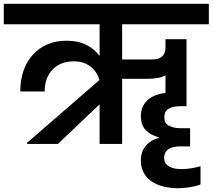

<svg xmlns="http://www.w3.org/2000/svg" viewBox="-41 -760 1123 1014"><path d="M485 -209 265 0H102V-6L484 -337Q472 -381 437 -408.5Q402 -436 349 -436Q278 -436 236.5 -392.5Q195 -349 195 -277H66Q66 -337 83 -386Q100 -435 132 -470.5Q164 -506 209 -525.5Q254 -545 311 -545Q371 -545 414 -523.5Q457 -502 485 -465V-632H-21V-740H1062V-632H604V-446H762Q799 -446 816 -462.5Q833 -479 833 -508V-553H944V-199H907Q875 -199 851 -186.5Q827 -174 827 -140Q827 -108 852 -95.5Q877 -83 910 -83H963V13H914Q897 13 881.5 15.5Q866 18 853.5 25Q841 32 833.5 44Q826 56 826 74Q826 92 834 103Q842 114 855 121Q868 128 884.5 130.5Q901 133 918 133Q949 133 977 127.5Q1005 122 1018 118V214Q996 223 963 228.5Q930 234 898 234Q861 234 826 226Q791 218 763.5 200.5Q736 183 719.5 155Q703 127 703 87Q703 40 730 9Q757 -22 799 -31V-35Q759 -44 731 -70.5Q703 -97 703 -147Q703 -178 714.5 -200Q726 -222 744.5 -236.5Q763 -251 786 -259Q809 -267 833 -269V-361Q813 -352 790 -348Q767 -344 743 -344H604V0H485Z"/></svg>

Font: Poppins SemiBold
Style: Regular
Weight: 600
Designer: Ninad Kale (Devanagari), Jonny Pinhorn (Latin)
Foundry: Indian Type Foundry
Version: Version 3.002 2017